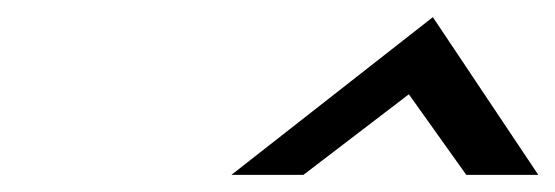

<svg xmlns="http://www.w3.org/2000/svg" viewBox="-20 -850 648 224"><path d="M250 -646H334L457 -740L524 -646H608L485 -830Z"/></svg>

Font: bitstorm
Style: exextobl
Weight: 400
Version: Version 0.2